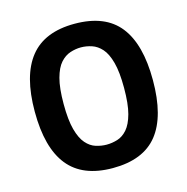

<svg xmlns="http://www.w3.org/2000/svg" viewBox="-103 -776 866 887"><g transform="rotate(-15 330.5 -333.0)"><path d="M330 12Q186 12 117 -74Q48 -160 48 -333Q48 -505 117 -591.5Q186 -678 330 -678Q476 -678 544.5 -591.5Q613 -505 613 -333Q613 -160 544.5 -74Q476 12 330 12ZM330 -100Q356 -100 382 -108Q408 -116 429 -140Q450 -164 462.5 -210Q475 -256 475 -333Q475 -409 462.5 -455Q450 -501 429 -524.5Q408 -548 382 -556.5Q356 -565 330 -565Q305 -565 279 -556.5Q253 -548 232 -524.5Q211 -501 198.5 -455Q186 -409 186 -333Q186 -256 198.5 -210Q211 -164 232 -140Q253 -116 279 -108Q305 -100 330 -100Z"/></g></svg>

Font: Maven Pro SemiBold
Style: Regular
Weight: 600
Designer: Joe Prince
Foundry: Joe Prince
Version: Version 2.103